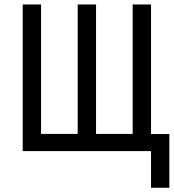

<svg xmlns="http://www.w3.org/2000/svg" viewBox="-20 -687 790 873"><path d="M83.3 0V-666.7H166.7V-78.1H333.3V-666.7H416.7V-78.1H583.3V-666.7H666.7V-77.5H750V166.7H666.7V0Z"/></svg>

Font: Monoid
Style: Regular
Weight: 400
Width: 4
Monospace: yes
Designer: Andreas Larsen (@larsenwork)
Version: Version 0.61